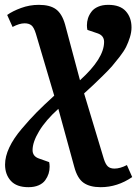

<svg xmlns="http://www.w3.org/2000/svg" viewBox="-20 -547 573 797"><path d="M312 -213.9Q412.1 -304.2 412.1 -373Q412.1 -398.9 386.2 -408.2L342.8 -422.9Q340.8 -431.6 340.8 -441.9Q340.8 -457 345.2 -470.9Q349.6 -484.9 359.4 -498Q369.1 -511.2 387 -519Q404.8 -526.9 429.2 -526.9Q478.5 -526.9 502.2 -500.5Q525.9 -474.1 525.9 -433.1Q525.9 -413.6 519.3 -392.3Q512.7 -371.1 503.7 -352.8Q494.6 -334.5 476.8 -311.5Q459 -288.6 445.6 -272.9Q432.1 -257.3 407.5 -233.2Q382.8 -209 369.4 -196.3Q356 -183.6 329.1 -159.2L411.1 112.8Q418 134.8 427.7 143.8Q437.5 152.8 455.1 152.8Q478.5 152.8 506.8 138.2L528.8 188Q467.3 230 397.9 230Q353 230 326.9 211.7Q300.8 193.4 288.1 145L222.2 -95.2Q169.9 -48.3 142.6 -2.9Q115.2 42.5 115.2 76.2Q115.2 101.6 141.1 110.8L184.1 126Q186 134.8 186 145Q186 160.2 181.6 174.1Q177.2 188 167.7 201.2Q158.2 214.4 140.4 222.2Q122.6 230 98.1 230Q48.8 230 24.9 203.6Q1 177.2 1 136.2Q1 102.5 18.6 65.2Q36.1 27.8 70.1 -12.2Q104 -52.2 132.8 -81.3Q161.6 -110.4 205.1 -149.9L128.9 -407.2Q120.6 -434.1 110.1 -442.1Q99.6 -450.2 82 -450.2Q60.5 -450.2 32.2 -435.1L9.8 -484.9Q32.2 -501 67.6 -513.9Q103 -526.9 141.1 -526.9Q187.5 -526.9 212.4 -508.5Q237.3 -490.2 250 -445.8Z"/></svg>

Font: Literata Book
Style: Bold Italic
Weight: 700
Italic angle: -3°
Designer: Latin by Veronika Burian and Jose Scaglione. Greek by Irene Vlachou. Cyrillic by Vera Evstafieva
Foundry: TypeTogether
Version: Version 1.003;PS 001.003;hotconv 1.0.88;makeotf.lib2.5.64775